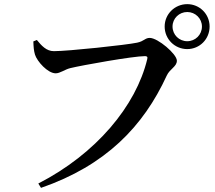

<svg xmlns="http://www.w3.org/2000/svg" viewBox="-20 -858 1040 927"><path d="M165 28 178 49C490 -59 672 -247 785 -493C800 -526 834 -536 834 -565C834 -597 742 -675 703 -675C680 -675 676 -659 642 -652C591 -641 310 -611 240 -611C204 -611 180 -638 158 -665L141 -658C142 -631 143 -614 149 -594C159 -562 210 -504 249 -504C270 -504 294 -523 319 -529C376 -543 623 -587 680 -587C689 -587 694 -584 691 -573C637 -347 444 -115 165 28ZM884 -621C944 -621 992 -669 992 -730C992 -790 944 -838 884 -838C824 -838 775 -790 775 -730C775 -669 824 -621 884 -621ZM884 -659C845 -659 813 -690 813 -730C813 -769 845 -800 884 -800C923 -800 955 -769 955 -730C955 -690 923 -659 884 -659Z"/></svg>

Font: GenKiMin2 TW SB
Style: Regular
Weight: 600
Version: Version 2.100;PS 2.1;hotconv 16.6.51;makeotf.lib2.5.65220 DE